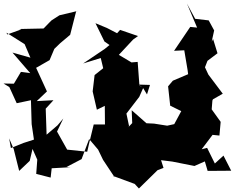

<svg xmlns="http://www.w3.org/2000/svg" viewBox="-61 -930 1335 1092"><path d="M1161 0 1117 -89 1086 -81 1148 -163 1187 -159 1194 -237 1143 -308 1147 -358 1150 -365 1206 -397 1124 -506 1104 -549 1090 -509 1119 -584 1176 -627 1151 -708 1143 -693 1157 -757 1126 -814 1049 -823 1002 -910 1060 -773 1021 -777 929 -641 987 -644 1006 -531 1009 -508 922 -471 895 -439 907 -329 970 -298 930 -224 889 -215H891L815 -227L772 -229L688 -303L691 -230L668 -206L673 -213L658 -284L731 -379L753 -429L775 -393L792 -447L726 -449L749 -433L732 -443L722 -578L687 -575L615 -618L696 -705L724 -725L622 -760L605 -741L547 -771L482 -798L533 -694L562 -674L535 -652L412 -569L512 -600L526 -542L477 -503L466 -410L490 -306L535 -328L536 -222H472L445 -111L435 -67L321 -79L256 -195L262 -179L299 -256L266 -217L204 -164L199 -312L243 -360L148 -355L206 -410L145 -543L144 -544L221 -588L248 -652L281 -684L338 -732L372 -865L386 -869L277 -843L232 -814L220 -802L187 -768L46 -765L61 -763L-20 -734L-24 -744L79 -679L112 -602L10 -631L111 -514L58 -521L18 -454L-41 -455L-8 -435L34 -343L115 -360L119 -224L132 -136L73 -117L1 -88L-9 -143L17 -82L48 42L108 -15L124 -83L151 -22L145 59L227 80L233 27L342 21L317 20L403 -25L446 -139L497 -79L525 -21L590 77L583 71L705 116L729 142L835 38L869 25L855 -19L919 -11L1045 14L1104 -12L1120 42L1254 41L1210 -45Z"/></svg>

Font: Hussar Lance
Style: Regular
Weight: 700
Foundry: Cannot Into Space Fonts, PlusOne Fonts
Version: Version 2.27